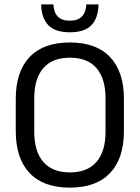

<svg xmlns="http://www.w3.org/2000/svg" viewBox="-20 -845 638 877"><path d="M299 12Q178 12 115 -54.8Q52 -121.5 52 -246V-393.5Q52 -517.5 115 -584.2Q178 -651 299 -651Q420 -651 483 -584.2Q546 -517.5 546 -393.5V-246Q546 -121.5 483 -54.8Q420 12 299 12ZM299 -57.5Q380 -57.5 421 -105.8Q462 -154 462 -242.5V-397Q462 -485.5 421 -533.5Q380 -581.5 299 -581.5Q218.5 -581.5 177.5 -533.5Q136.5 -485.5 136.5 -397V-242.5Q136.5 -154 177.5 -105.8Q218.5 -57.5 299 -57.5ZM299 -697.5Q231.5 -697.5 200.2 -730.5Q169 -763.5 168 -825H224Q225.5 -788.5 244 -769.5Q262.5 -750.5 299 -750.5Q335.5 -750.5 354 -769.5Q372.5 -788.5 374.5 -825H430Q429 -763.5 398 -730.5Q367 -697.5 299 -697.5Z"/></svg>

Font: Anek Latin Medium
Style: Regular
Weight: 400
Version: Version 1.003